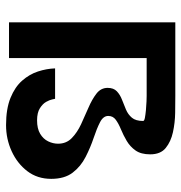

<svg xmlns="http://www.w3.org/2000/svg" viewBox="-2 -602 613 650"><g transform="rotate(90 305.0 -276.5)"><path d="M403 10Q348 10 311 -5Q274 -20 252.5 -44.5Q231 -69 221.5 -98Q212 -127 211 -156H314Q314 -156 316 -146.5Q318 -137 324.5 -125.5Q331 -114 346 -104.5Q361 -95 387 -95Q415 -95 432.5 -105.5Q450 -116 458 -132.5Q466 -149 466 -166Q466 -194 447 -212.5Q428 -231 400 -244Q372 -257 344 -269Q316 -281 296.5 -296Q277 -311 277 -334Q277 -354 288.5 -365Q300 -376 317 -382.5Q334 -389 350.5 -396Q367 -403 378 -416Q389 -429 389 -454Q389 -458 378.5 -460Q368 -462 352.5 -463.5Q337 -465 323 -465.5Q309 -466 304 -466H176V0H55V-563H304Q328 -563 361.5 -562.5Q395 -562 427 -555Q459 -548 480.5 -530.5Q502 -513 502 -478Q502 -447 489 -428.5Q476 -410 456.5 -398.5Q437 -387 417.5 -379Q398 -371 385 -361.5Q372 -352 372 -336Q372 -319 393.5 -308Q415 -297 446.5 -286.5Q478 -276 510.5 -259.5Q543 -243 564 -215.5Q585 -188 585 -143Q585 -96 559 -62Q533 -28 491.5 -9Q450 10 403 10Z"/></g></svg>

Font: Darker Grotesque ExtraBold
Style: Regular
Weight: 800
Designer: Gabriel Lam
Foundry: TypeRant
Version: Version 1.000;gftools[0.9.28]